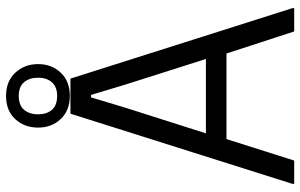

<svg xmlns="http://www.w3.org/2000/svg" viewBox="-199 -794 993 635"><g transform="rotate(-90 297.5 -476.5)"><path d="M7 -6 239 -740H355L588 -6V0H511L438 -224H155L84 0H7ZM420 -292 336 -556 301 -672H293L258 -556L174 -292ZM298 -742Q250 -742 221.5 -772Q193 -802 193 -847Q193 -892 221 -922.5Q249 -953 298 -953Q346 -953 374.5 -922.5Q403 -892 403 -847Q403 -802 374.5 -772Q346 -742 298 -742ZM298 -784Q327 -784 342.5 -801Q358 -818 358 -847Q358 -876 343 -893.5Q328 -911 298 -911Q267 -911 252 -893.5Q237 -876 237 -847Q237 -818 252 -801Q267 -784 298 -784Z"/></g></svg>

Font: Encode Sans Condensed
Style: Regular
Weight: 400
Designer: Pablo Impallari, Andres Torresi
Foundry: Pablo Impallari, Andres Torresi
Version: Version 1.000; ttfautohint (v1.00) -l 8 -r 50 -G 200 -x 14 -